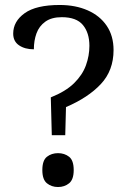

<svg xmlns="http://www.w3.org/2000/svg" viewBox="-20 -744 514 771"><path d="M184 -353Q244 -377 277.5 -410Q311 -443 325 -481.5Q339 -520 339 -560Q339 -612 313 -643.5Q287 -675 228 -675Q187 -675 162 -657Q137 -639 126.5 -610Q116 -581 116 -546Q80 -546 56.5 -562Q33 -578 33 -609Q33 -658 79 -691Q125 -724 220 -724Q283 -724 332 -702.5Q381 -681 408.5 -640.5Q436 -600 436 -543Q436 -461 385 -406.5Q334 -352 245 -314L242 -201H188ZM213 7Q187 7 168.5 -8Q150 -23 150 -61Q150 -100 168.5 -114.5Q187 -129 213 -129Q239 -129 257.5 -114.5Q276 -100 276 -61Q276 -23 257.5 -8Q239 7 213 7Z"/></svg>

Font: Noto Serif Dives Akuru
Style: Regular
Weight: 400
Designer: Fernando Caro
Foundry: Fernando Caro
Version: Version 2.000; ttfautohint (v1.8.4.7-5d5b)